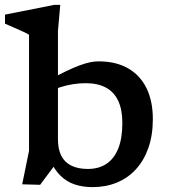

<svg xmlns="http://www.w3.org/2000/svg" viewBox="-32 -755 692 787"><path d="M173.5 -98H207.5L132.5 2.5L59 0.5L87 -137V-612.5Q80.5 -617 64.8 -624.2Q49 -631.5 28.5 -640.5Q8 -649.5 -11.5 -658V-695L190 -735H215L205.5 -628.5V-185Q205.5 -143.5 219.2 -116.5Q233 -89.5 260.5 -76Q288 -62.5 328 -62.5Q372.5 -62.5 404 -83.2Q435.5 -104 452.5 -145.8Q469.5 -187.5 469.5 -251Q469.5 -305.5 452.5 -341.8Q435.5 -378 402 -396Q368.5 -414 319.5 -414Q293 -414 266.5 -409.8Q240 -405.5 214.8 -397.5Q189.5 -389.5 166 -377.5L164 -424Q206 -447.5 238 -462.8Q270 -478 294.2 -487Q318.5 -496 337.2 -499.8Q356 -503.5 371.5 -503.5Q443.5 -503.5 493.2 -474.8Q543 -446 568.8 -393Q594.5 -340 594.5 -267Q594.5 -200.5 576.2 -148.8Q558 -97 525 -61Q492 -25 446.8 -6.5Q401.5 12 347.5 12Q307 12 274.2 1Q241.5 -10 216.5 -34.2Q191.5 -58.5 173.5 -98Z"/></svg>

Font: Newsreader 9pt Medium
Style: Regular
Weight: 500
Designer: Hugues Gentile
Foundry: Production Type
Version: Version 1.003